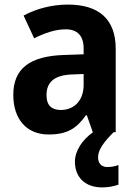

<svg xmlns="http://www.w3.org/2000/svg" viewBox="-20 -577 594 838"><path d="M408 110C408 77 432 44 476 0H485V-364C485 -494 411 -557 276 -557C207 -557 138 -539 83 -509L129 -410C178 -434 222 -449 268 -449C317 -449 345 -421 345 -366V-340L258 -337C112 -332 38 -279 38 -163C38 -56 97 10 192 10C273 10 314 -16 355 -74H359L385 0H386C340 33 307 80 307 129C307 195 350 241 426 241C456 241 479 235 497 229V143C486 148 468 152 448 152C424 152 408 137 408 110ZM294 -252 345 -254V-206C345 -137 302 -97 246 -97C207 -97 183 -115 183 -162C183 -215 213 -249 294 -252Z"/></svg>

Font: Noto Sans Sinhala UI SemiCondensed
Style: Bold
Weight: 700
Width: 4
Designer: Jelle Bosma - Monotype Design Team
Foundry: Monotype Imaging Inc.
Version: Version 2.006